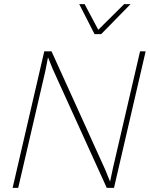

<svg xmlns="http://www.w3.org/2000/svg" viewBox="-20 -908 727 928"><path d="M437 -743 363 -888H389L455 -764L580 -888H611L469 -743ZM41 0 194 -660H229L489 -87L512 -30L526 -96L657 -660H684L531 0H496L235 -574L212 -631L199 -564L68 0Z"/></svg>

Font: Elaine Sans ExtraLight
Style: Italic
Weight: 275
Italic angle: -13°
Designer: Wei Huang
Foundry: Wei Huang
Version: Version 2.001;December 24, 2019;FontCreator 12.0.0.2547 64-b